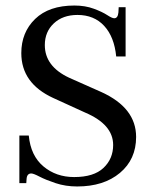

<svg xmlns="http://www.w3.org/2000/svg" viewBox="-20 -662 552 694"><path d="M259 12Q217 12 181 0Q145 -12 123 -23.5Q101 -35 93 -35Q77 -35 76 -14L75 0H50V-172H84Q91 -99 137 -60.5Q183 -22 248 -22Q319 -22 354 -55Q389 -88 389 -138Q389 -212 288 -255L172 -308Q57 -361 57 -470Q57 -545 107 -593.5Q157 -642 249 -642Q288 -642 319 -630.5Q350 -619 367.5 -607.5Q385 -596 393 -596Q406 -596 408 -617L409 -636H434V-458H400Q393 -529 356.5 -568.5Q320 -608 260 -608Q207 -608 174.5 -577.5Q142 -547 142 -499Q142 -422 230 -381L347 -329Q472 -272 472 -167Q472 -86 413.5 -37Q355 12 259 12Z"/></svg>

Font: Arapey
Style: Regular
Weight: 400
Designer: Eduardo Rodriguez Tunni
Foundry: Eduardo Rodriguez Tunni
Version: Version 4.000